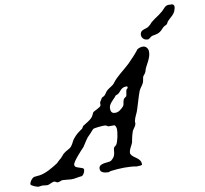

<svg xmlns="http://www.w3.org/2000/svg" viewBox="-182 -1009 1205 1127"><g transform="rotate(-10 420.0 -445.5)"><path d="M-86.9 -8.3Q-86.9 -13.7 -84.2 -20Q-81.5 -26.4 -77.4 -32Q-73.2 -37.6 -68.1 -41.7Q-63 -45.9 -58.1 -47.4Q-56.6 -47.9 -52.2 -48.3Q-47.9 -48.8 -42.5 -49.3Q-37.1 -49.8 -32.7 -50.3Q-28.3 -50.8 -26.9 -50.8Q-13.2 -52.2 2.4 -57.9Q18.1 -63.5 33.2 -71Q48.3 -78.6 62.5 -87.2Q76.7 -95.7 87.9 -103Q88.4 -103.5 91.8 -106.9Q95.2 -110.4 99.9 -114.7Q104.5 -119.1 109.4 -123.3Q114.3 -127.4 117.7 -129.9Q118.7 -132.3 121.8 -135.7Q125 -139.2 126 -139.2Q131.8 -147.5 137.5 -152.3Q143.1 -157.2 149.2 -161.1Q155.3 -165 161.9 -168.5Q168.5 -171.9 176.8 -177.2Q182.6 -181.2 187.3 -187.3Q191.9 -193.4 195.8 -200.4Q199.7 -207.5 203.4 -214.8Q207 -222.2 211.9 -228Q224.6 -243.7 235.6 -253.2Q246.6 -262.7 261.7 -272.9Q268.6 -275.9 271.5 -282.2Q274.4 -288.6 278.8 -293Q286.1 -297.9 293.7 -302.2Q301.3 -306.6 308.6 -311.5Q315.9 -316.4 323 -322Q330.1 -327.6 336.4 -335.4Q337.4 -336.4 339.4 -340.1Q341.3 -343.8 343.3 -347.7Q345.2 -351.6 346.9 -355.2Q348.6 -358.9 349.1 -359.9Q351.6 -363.3 359.1 -366.9Q366.7 -370.6 375 -375Q383.3 -379.4 390.4 -384Q397.5 -388.7 398.9 -394.5V-409.7Q398.9 -411.1 401.1 -414.6Q403.3 -418 405.8 -421.9Q408.2 -425.8 410.4 -429.2Q412.6 -432.6 413.1 -434.1Q414.1 -435.5 415.8 -437Q417.5 -438.5 418 -438.5Q426.8 -441.9 431.2 -445.8Q435.5 -449.7 438.7 -454.6Q441.9 -459.5 445.6 -464.8Q449.2 -470.2 457 -476.6Q461.9 -480.5 467.5 -484.1Q473.1 -487.8 479 -491.5Q484.9 -495.1 490 -499.3Q495.1 -503.4 498.5 -508.3Q509.8 -523.4 522.7 -535.9Q535.6 -548.3 549.1 -559.8Q562.5 -571.3 576.2 -582.5Q589.8 -593.8 603 -606.4Q621.6 -625 638.4 -643.3Q655.3 -661.6 669.9 -680.7Q686 -689.9 702.1 -689.9Q716.3 -689.9 725.1 -679.4Q733.9 -668.9 733.9 -655.3Q733.9 -641.1 730 -628.4Q726.1 -615.7 720.2 -603.5Q714.4 -591.3 707.8 -579.6Q701.2 -567.9 696.3 -555.7Q696.3 -555.2 694.8 -550Q693.4 -544.9 692.9 -543.9Q689.5 -533.7 682.6 -526.9Q675.8 -520 673.3 -511.7Q673.3 -510.7 672.9 -507.8Q672.4 -504.9 671.6 -501.7Q670.9 -498.5 670.4 -495.8Q669.9 -493.2 669.9 -492.7Q668.5 -484.4 665 -477.8Q661.6 -471.2 657.2 -465.1Q652.8 -459 648.2 -452.6Q643.6 -446.3 640.1 -438.5Q630.4 -412.1 622.6 -385.3Q614.7 -358.4 606.4 -333Q602.1 -318.4 594 -302.2Q585.9 -286.1 582 -269.5Q581.1 -268.6 581.1 -265.1Q581.1 -260.7 581.5 -257.8Q582 -254.9 582 -254.4Q580.1 -242.2 572.5 -232.2Q564.9 -222.2 558.6 -210.9Q558.6 -210.4 557.6 -207.5Q556.6 -204.6 556.6 -202.6Q555.2 -201.2 553.2 -193.4Q551.3 -185.5 549.1 -176.3Q546.9 -167 545.2 -158.7Q543.5 -150.4 543.5 -147.9Q540.5 -139.2 536.6 -132.1Q532.7 -125 529.1 -117.9Q525.4 -110.8 522.9 -103.3Q520.5 -95.7 520.5 -85.9Q520.5 -84.5 521 -83.5Q521 -82.5 521.5 -82Q527.8 -70.3 537.6 -63.5Q547.4 -56.6 556.6 -49.8Q565.9 -43 572.3 -33.7Q578.6 -24.4 578.6 -7.8Q577.6 -7.8 574.7 -6.8Q571.8 -5.9 571.3 -4.9Q569.8 -4.9 566.2 -4.6Q562.5 -4.4 558.3 -4.2Q554.2 -3.9 550.5 -3.7Q546.9 -3.4 546.4 -3.4Q527.8 -6.8 509.3 -8.1Q490.7 -9.3 472.2 -9.3Q451.7 -9.3 431.2 -7.6Q410.6 -5.9 389.6 -3.4Q385.3 -2.4 383.1 -0.7Q380.9 1 375 1Q369.1 1 361.1 0Q353 -1 345.7 -3.9Q338.4 -6.8 333.5 -12.2Q328.6 -17.6 328.6 -26.4Q328.6 -41 337.9 -46.9Q347.2 -52.7 359.6 -54.9Q372.1 -57.1 384.3 -57.9Q396.5 -58.6 402.8 -62.5Q412.6 -70.3 417.7 -76.9Q422.9 -83.5 425.5 -90.6Q428.2 -97.7 429.2 -106.2Q430.2 -114.7 431.6 -126.5Q432.1 -131.3 433.3 -134Q434.6 -136.7 436.3 -138.4Q438 -140.1 440.9 -142.1Q443.8 -144 447.8 -147.9Q452.6 -153.8 456.8 -166.3Q460.9 -178.7 463.9 -192.4Q466.8 -206.1 468.3 -218.8Q469.7 -231.4 469.7 -238.3Q469.7 -241.2 468.8 -245.6Q467.8 -250 466.3 -254.2Q464.8 -258.3 462.4 -261.2Q460 -264.2 457 -264.2H421.4Q411.1 -272.9 397.9 -272.9Q393.6 -272.9 383.8 -272.2Q374 -271.5 363.5 -270.5Q353 -269.5 344 -267.8Q335 -266.1 332 -264.2L307.6 -237.3Q292 -224.1 281 -206.3Q270 -188.5 257.8 -170.4Q252.4 -165 240.7 -152.3Q229 -139.6 216.8 -125.2Q204.6 -110.8 195.3 -97.2Q186 -83.5 186 -76.7Q186 -66.4 194.1 -62.3Q202.1 -58.1 212.2 -55.2Q222.2 -52.2 230.2 -49.1Q238.3 -45.9 238.3 -38.1Q238.3 -33.7 236.6 -28.3Q234.9 -22.9 232.2 -18.1Q229.5 -13.2 226.1 -9.3Q222.7 -5.4 218.8 -3.4Q201.2 -2 186.3 1.2Q171.4 4.4 154.8 4.4L105 0Q96.7 0 89.1 3.9Q81.5 7.8 71.8 7.8Q71.3 7.8 68.8 6.8Q66.4 5.9 63.7 4.4Q61 2.9 58.3 1.7Q55.7 0.5 54.2 0Q48.3 0 42.5 2.2Q36.6 4.4 31.2 6.8Q25.9 9.3 20 11.5Q14.2 13.7 8.3 13.7L-19.5 10.7Q-25.9 10.7 -31.2 12.2Q-36.6 13.7 -42 13.7Q-44.9 13.7 -52.2 11.5Q-59.6 9.3 -67.4 5.9Q-75.2 2.4 -81.1 -1.5Q-86.9 -5.4 -86.9 -8.3ZM450.2 -364.7Q450.2 -350.6 456.1 -343Q461.9 -335.4 477.5 -335.4Q491.7 -335.4 504.6 -344.5Q517.6 -353.5 527.3 -364.7Q531.2 -369.6 532.5 -376.5Q533.7 -383.3 534.9 -389.9Q536.1 -396.5 538.3 -402.3Q540.5 -408.2 546.4 -412.1L556.6 -419.9Q558.1 -422.4 558.8 -427.5Q559.6 -432.6 560.5 -438.2Q561.5 -443.8 562.3 -449.2Q563 -454.6 564.5 -458Q566.4 -459 569.6 -462.6Q572.8 -466.3 573.7 -467.3Q573.7 -473.6 572.3 -475.1Q570.8 -476.6 567.9 -476.6Q554.7 -476.6 546.6 -472.7Q538.6 -468.8 533 -463.1Q527.3 -457.5 522.7 -451.7Q518.1 -445.8 512.2 -441.9Q511.7 -441.4 509.3 -440.4Q506.8 -439.5 503.9 -438.2Q501 -437 498.3 -435.8Q495.6 -434.6 495.1 -434.1Q494.6 -433.1 494.1 -432.6Q493.7 -431.6 493.2 -431.4Q492.7 -431.2 492.7 -430.7L490.2 -426.8Q483.9 -419.9 476.8 -413.1Q469.7 -406.2 463.9 -398.9Q458 -391.6 454.1 -383.3Q450.2 -375 450.2 -364.7ZM704.6 -766.6Q707 -776.9 713.1 -781.2Q719.2 -785.6 727.1 -788.3Q734.9 -791 743.2 -793.5Q751.5 -795.9 758.3 -801.8Q767.6 -808.6 772.7 -815.2Q777.8 -821.8 787.6 -828.6Q800.3 -838.9 814.5 -847.9Q828.6 -856.9 840.8 -867.2Q851.1 -874.5 857.2 -881.6Q863.3 -888.7 868.7 -893.8Q874 -898.9 880.1 -902.1Q886.2 -905.3 896.5 -905.3Q898.9 -905.3 901.9 -905Q904.8 -904.8 908.2 -904.3Q909.2 -905.3 911.1 -905.3Q912.1 -905.3 913.1 -904.8Q915 -904.3 917.2 -903.8Q919.4 -903.3 921.9 -900.9Q927.2 -897.5 927.2 -888.7Q927.2 -885.7 926.3 -880.9Q925.8 -878.4 925 -875.7Q924.3 -873 922.9 -869.6Q920.9 -860.4 915 -852.3Q909.2 -844.2 901.9 -837.2Q894.5 -830.1 886.7 -823.2Q878.9 -816.4 873 -809.6Q871.1 -805.2 869.1 -802.2Q867.7 -799.3 866.2 -797.1Q864.7 -794.9 863.8 -794.9Q863.3 -793.5 861.1 -792.2Q858.9 -791 856.2 -789.8Q853.5 -788.6 851.6 -787.8Q849.6 -787.1 849.1 -786.6Q840.8 -781.7 833.5 -772.9Q826.2 -764.2 816.9 -757.8Q807.6 -751.5 800.3 -749.3Q793 -747.1 786.6 -746.1Q780.3 -745.1 773.9 -743.9Q767.6 -742.7 760.7 -738.8Q760.3 -738.3 757.8 -736.3Q755.4 -734.4 752.2 -732.2Q749 -730 746.1 -728Q743.2 -726.1 741.7 -726.1Q738.8 -726.1 736.8 -726.6Q732.4 -726.6 729.5 -727.5Q717.8 -730 710.7 -739Q703.6 -748 703.6 -759.3Q703.6 -761.7 704.6 -766.6Z"/></g></svg>

Font: IM FELL English
Style: Italic
Weight: 400
Italic angle: -18°
Designer: Igino Marini
Foundry: Igino Marini
Version: 3.00